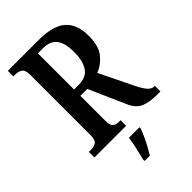

<svg xmlns="http://www.w3.org/2000/svg" viewBox="-276 -806 1119 1119"><g transform="rotate(-45 284.0 -246.5)"><path d="M24 0V-46H45Q67 -46 83.5 -57Q100 -68 100 -110V-603Q100 -645 82.5 -656.5Q65 -668 45 -668H24V-714H276Q397 -714 449.5 -667Q502 -620 502 -526Q502 -441 467 -398Q432 -355 384 -337L486 -128Q506 -87 524 -66.5Q542 -46 564 -46H568V0H545Q478 0 438.5 -17Q399 -34 375 -90L277 -312H220V-110Q220 -68 234 -57Q248 -46 272 -46H285V0ZM259 -364Q320 -364 347.5 -404Q375 -444 375 -519Q375 -591 348.5 -626.5Q322 -662 264 -662H220V-364ZM216 208Q224 176 233.5 136Q243 96 247 61H334V71Q327 92 314.5 119Q302 146 287.5 173Q273 200 260 221H216Z"/></g></svg>

Font: Noto Serif Devanagari ExtraCondensed SemiBold
Style: Regular
Weight: 600
Width: 2
Designer: Universal Thirst, Indian Type Foundry and the Monotype Design Team
Foundry: Monotype Imaging Inc.
Version: Version 2.004; ttfautohint (v1.8.4.7-5d5b)